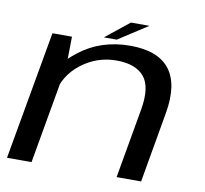

<svg xmlns="http://www.w3.org/2000/svg" viewBox="-78 -783 924 867"><g transform="rotate(10 384.0 -349.0)"><path d="M8.5 0H121L200.5 -452L202.5 -589.5H113ZM511 0H623.5L680 -323.5Q703.5 -458 650.2 -526.5Q597 -595 469.5 -595Q334.5 -595 236.5 -518.2Q138.5 -441.5 124.5 -362L172 -320.5Q187 -407.5 258.5 -463Q330 -518.5 420 -518.5Q508 -518.5 547 -471.8Q586 -425 567 -318.5ZM345 -611.5H404L538.5 -698.5H453.5Z"/></g></svg>

Font: Anybody Expanded
Style: Italic
Weight: 400
Width: 7
Italic angle: -10°
Version: Version 1.113;gftools[0.9.25]